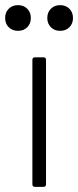

<svg xmlns="http://www.w3.org/2000/svg" viewBox="-44 -727 304 747"><path d="M92 -504H125Q135 -504 135 -494V-10Q135 0 125 0H92Q82 0 82 -10V-494Q82 -504 92 -504ZM140 -657Q140 -679 154 -693Q168 -707 190 -707Q212 -707 226 -693Q240 -679 240 -657Q240 -635 226 -621Q212 -607 190 -607Q168 -607 154 -621Q140 -635 140 -657ZM-24 -657Q-24 -679 -10 -693Q4 -707 26 -707Q48 -707 62 -693Q76 -679 76 -657Q76 -635 62 -621Q48 -607 26 -607Q4 -607 -10 -621Q-24 -635 -24 -657Z"/></svg>

Font: Barlow Light
Style: Regular
Weight: 300
Designer: Jeremy Tribby
Foundry: Tribby Type
Version: Version 1.422